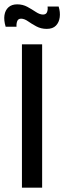

<svg xmlns="http://www.w3.org/2000/svg" viewBox="-21 -864 296 884"><path d="M80 0V-660H173V0ZM194 -731Q168 -731 146.5 -742.5Q125 -754 108 -766Q91 -778 76 -778Q63 -778 58.5 -767Q54 -756 55 -741H5Q-4 -771 -0.5 -794Q3 -817 18 -830.5Q33 -844 58 -844Q84 -844 105 -832.5Q126 -821 144 -809Q162 -797 177 -797Q191 -797 195.5 -808Q200 -819 198 -834H249Q257 -808 254 -784.5Q251 -761 236.5 -746Q222 -731 194 -731Z"/></svg>

Font: Bricolage Grotesque 28pt
Style: Regular
Weight: 400
Version: Version 1.001;gftools[0.9.33.dev8+g029e19f]